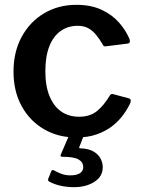

<svg xmlns="http://www.w3.org/2000/svg" viewBox="-20 -560 588 796"><path d="M297 -540Q357 -540 401 -519.5Q445 -499 473.5 -466.5Q502 -434 517 -398Q523 -380 507 -379L419 -368Q409 -366 405 -377Q392 -399 378 -416Q364 -433 346 -443Q328 -453 302 -453Q262 -453 231.5 -431.5Q201 -410 184.5 -368Q168 -326 168 -265Q168 -203 185.5 -161Q203 -119 234 -97.5Q265 -76 308 -76Q353 -76 382 -99.5Q411 -123 436 -165Q439 -169 442 -170Q445 -171 452 -169L515 -152Q525 -149 521 -135Q511 -112 492.5 -86Q474 -60 447 -38.5Q420 -17 382.5 -3.5Q345 10 297 10Q221 10 162 -24.5Q103 -59 69.5 -120.5Q36 -182 36 -263Q36 -345 70 -407.5Q104 -470 163 -505Q222 -540 297 -540ZM406 133Q406 160 390 178Q374 196 347 206Q320 216 288 216Q259 216 233 210.5Q207 205 184 193Q177 188 180 181L193 149Q196 143 203 146Q217 154 234 160.5Q251 167 272 167Q298 167 311.5 158Q325 149 325 133Q325 112 305.5 101Q286 90 240 90Q234 90 232 88Q230 86 232 81L269 -5H330L309 49Q306 55 313 55Q348 56 368.5 68.5Q389 81 397.5 98.5Q406 116 406 133Z"/></svg>

Font: Libre Franklin SemiBold
Style: Regular
Weight: 600
Designer: Pablo Impallari, Rodrigo Fuenzalida, Nhung Nguyen
Foundry: Impallari Type
Version: Version 3.000